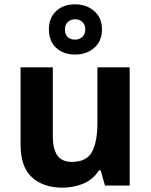

<svg xmlns="http://www.w3.org/2000/svg" viewBox="-20 -857 697 887"><path d="M579 -546V0H465L445 -70H437Q411 -28 365.5 -9Q320 10 269 10Q181 10 128 -37.5Q75 -85 75 -190V-546H224V-227Q224 -169 245 -139Q266 -109 312 -109Q380 -109 405 -155.5Q430 -202 430 -289V-546ZM327 -605Q273 -605 239.5 -636Q206 -667 206 -721Q206 -775 239.5 -806Q273 -837 327 -837Q379 -837 415 -806Q451 -775 451 -722Q451 -667 415.5 -636Q380 -605 327 -605ZM327 -674Q347 -674 360.5 -686.5Q374 -699 374 -721Q374 -743 360.5 -755.5Q347 -768 327 -768Q307 -768 293.5 -755.5Q280 -743 280 -721Q280 -699 292 -686.5Q304 -674 327 -674Z"/></svg>

Font: Noto Sans Vithkuqi
Style: Bold
Weight: 700
Version: Version 1.001; ttfautohint (v1.8.4.7-5d5b)